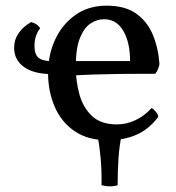

<svg xmlns="http://www.w3.org/2000/svg" viewBox="-20 -487 624 679"><path d="M362 9Q291 9 244 -23Q197 -55 173.5 -109.5Q150 -164 150 -229Q150 -293 175 -347Q200 -401 246.5 -434Q293 -467 357 -467Q422 -467 461.5 -439Q501 -411 520.5 -364Q540 -317 544 -260Q540 -240 529 -226Q512 -226 478 -226Q444 -226 401 -225.5Q358 -225 313 -223.5Q268 -222 228 -220V-271H440Q440 -337 416 -378Q392 -419 348 -419Q324 -419 301 -404.5Q278 -390 263 -353.5Q248 -317 248 -250Q248 -201 260.5 -154.5Q273 -108 304.5 -77.5Q336 -47 394 -47Q427 -47 459 -62Q491 -77 516 -105Q524 -101 531.5 -91.5Q539 -82 540 -74Q506 -29 461.5 -10Q417 9 362 9ZM164 -225Q100 -225 65 -250Q30 -275 30 -318Q30 -347 46 -370Q62 -393 90 -409Q113 -403 122 -387Q112 -374 107 -359Q102 -344 102 -324Q102 -294 117 -282Q132 -270 174 -270ZM339 168Q340 118 336 74Q332 30 326 -3H409Q402 30 399 74Q396 118 396 168Q384 172 368.5 172Q353 172 339 168Z"/></svg>

Font: Vollkorn
Style: Regular
Weight: 400
Designer: Friedrich Althausen
Foundry: Friedrich Althausen
Version: Version 5.001